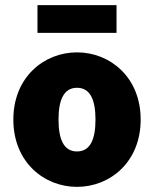

<svg xmlns="http://www.w3.org/2000/svg" viewBox="-20 -716 600 748"><path d="M280 12C408 12 528 -84 528 -250C528 -416 408 -512 280 -512C152 -512 32 -416 32 -250C32 -84 152 12 280 12ZM280 -126C228 -126 208 -174 208 -250C208 -326 228 -374 280 -374C332 -374 352 -326 352 -250C352 -174 332 -126 280 -126ZM126 -588H434V-696H126Z"/></svg>

Font: Source Sans Pro Black
Style: Regular
Weight: 900
Designer: Paul D. Hunt
Foundry: Adobe Systems Incorporated
Version: Version 3.006;hotconv 1.0.111;makeotfexe 2.5.65597